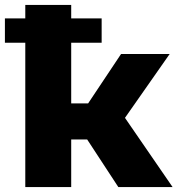

<svg xmlns="http://www.w3.org/2000/svg" viewBox="-40 -762 723 782"><path d="M453 -542 319 -341H250V-588H374V-687H250V-742H63V-687H-20V-588H63V0H250V-194H315L442 0H663L469 -282L651 -542Z"/></svg>

Font: Montserrat-Alt1 ExtBd
Style: Regular
Weight: 800
Designer: Differentunic
Foundry: Differentunic
Version: Version 7.222